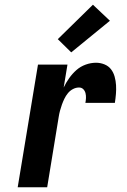

<svg xmlns="http://www.w3.org/2000/svg" viewBox="-20 -794 540 814"><path d="M55 0 141 -520H266L250 -423Q260 -444 273.5 -463Q287 -482 304 -497Q321 -512 343 -520Q365 -528 387 -528Q406 -528 423 -521Q440 -514 450.5 -500.5Q461 -487 466 -469Q471 -451 472 -432.5Q473 -414 471.5 -395.5Q470 -377 467 -358H342Q344 -368 344.5 -378.5Q345 -389 342.5 -399Q340 -409 333 -416Q326 -423 315 -423Q302 -423 289.5 -416.5Q277 -410 268 -399Q259 -388 253 -375.5Q247 -363 242.5 -350.5Q238 -338 234.5 -325Q231 -312 229 -299L180 0ZM282 -572 225 -628 374 -774 446 -706Z"/></svg>

Font: Iosevka Term Curly Extrabold
Style: Italic
Weight: 800
Italic angle: -9°
Designer: Belleve Invis
Foundry: Belleve Invis
Version: Version 32.3.0